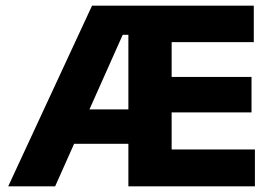

<svg xmlns="http://www.w3.org/2000/svg" viewBox="-20 -659 962 679"><path d="M175 0H9L305.5 -639H463.5L462.5 -536H414ZM459.5 -150.5H172V-272H459.5ZM881.5 0H479.5V-130.5H881.5ZM587 0H434V-639H587ZM869.5 -261.5H523.5V-387H869.5ZM877.5 -510H479.5V-639H877.5Z"/></svg>

Font: Anek Malayalam
Style: Bold
Weight: 700
Version: Version 1.003